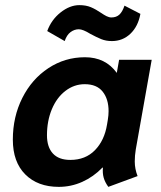

<svg xmlns="http://www.w3.org/2000/svg" viewBox="-20 -718 626 748"><path d="M30 -174Q30 -263 67 -336.5Q104 -410 168.5 -452.5Q233 -495 311 -495Q391 -495 435 -434L444 -485H571L509 -136Q505 -112 505 -89Q505 -60 516 -32L402 10Q389 -8 384 -25.5Q379 -43 381 -65H379Q344 -29 300.5 -9.5Q257 10 209 10Q127 10 78.5 -38.5Q30 -87 30 -174ZM397 -233 400 -251Q403 -269 403 -285Q403 -332 380 -361Q357 -390 310 -390Q269 -390 235 -364Q201 -338 182 -292.5Q163 -247 163 -191Q163 -145 186 -120Q209 -95 254 -95Q313 -95 350 -133Q387 -171 397 -233ZM164 -597Q180 -641 216 -669.5Q252 -698 289 -698Q315 -698 334 -690Q353 -682 375 -667Q385 -660 395 -655Q405 -650 414 -650Q433 -650 445 -661Q457 -672 465 -696L527 -664Q518 -615 488 -586.5Q458 -558 416 -558Q393 -558 374.5 -565.5Q356 -573 332 -586Q303 -604 287 -604Q270 -604 255 -593Q240 -582 232 -558Z"/></svg>

Font: Niramit
Style: Bold Italic
Weight: 700
Italic angle: -10°
Designer: Katatrad Aksorn Co.,Ltd.
Foundry: Cadson Demak Co.,Ltd.
Version: Version 1.001; ttfautohint (v1.6)